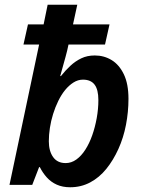

<svg xmlns="http://www.w3.org/2000/svg" viewBox="-20 -780 602 810"><path d="M276 10Q244 10 219.5 -1Q195 -12 177.5 -31.5Q160 -51 148 -75H145L116 0H20L145 -592H79L98 -677H164L181 -760H306L288 -677H442L423 -592H269Q264 -567 256.5 -540Q249 -513 243 -491.5Q237 -470 234 -459H237Q256 -483 277 -502.5Q298 -522 323 -534Q348 -546 380 -546Q419 -546 451 -526.5Q483 -507 502.5 -466.5Q522 -426 522 -363Q522 -308 511.5 -253.5Q501 -199 479.5 -151.5Q458 -104 428.5 -67.5Q399 -31 360.5 -10.5Q322 10 276 10ZM257 -92Q281 -92 302 -107Q323 -122 340 -148.5Q357 -175 369 -209Q381 -243 388 -281.5Q395 -320 395 -358Q395 -402 379 -423Q363 -444 330 -444Q309 -444 290 -432Q271 -420 255 -400.5Q239 -381 226 -354.5Q213 -328 204 -299Q195 -270 190.5 -240.5Q186 -211 186 -184Q186 -143 204 -117.5Q222 -92 257 -92Z"/></svg>

Font: Noto Sans Display SemiBold
Style: Italic
Weight: 600
Italic angle: -12°
Designer: Monotype Design Team
Foundry: Monotype Imaging Inc.
Version: Version 2.003